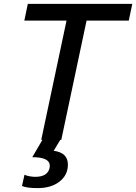

<svg xmlns="http://www.w3.org/2000/svg" viewBox="-20 -719 700 987"><path d="M93 237 106 179Q115 184 131 187Q147 190 161 190Q225 190 235 144Q236 140 236 133Q236 89 146 89L198 0H192L322 -613H105L123 -699H660L642 -613H425L295 0H290L256 56Q329 66 329 127Q329 181 286 214.5Q243 248 173 248Q118 248 93 237Z"/></svg>

Font: Prompt
Style: Italic
Weight: 400
Italic angle: -12°
Designer: Katatrad Team
Foundry: CadsonDemak
Version: Version 1.001